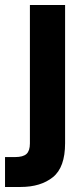

<svg xmlns="http://www.w3.org/2000/svg" viewBox="-49 -524 329 764"><path d="M-29 220V101H11Q43 101 56.5 88.5Q70 76 70 47V-504H210V46Q210 142 161.5 181Q113 220 33 220Z"/></svg>

Font: DM Sans ExtraBold
Style: Regular
Weight: 800
Designer: Colophon Foundry, Jonny Pinhorn
Foundry: Colophon Foundry
Version: Version 4.004; ttfautohint (v1.8.4.7-5d5b)